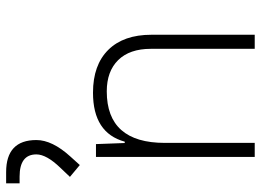

<svg xmlns="http://www.w3.org/2000/svg" viewBox="-132 -718 851 626"><g transform="rotate(-90 293.0 -405.5)"><path d="M446.3 0V-338.9Q446.3 -407.7 409.7 -445.1Q373 -482.4 307.6 -482.4Q139.6 -482.4 139.6 -293V0H93.8V-517.6H135.7L139.2 -423.8H143.6Q171.9 -527.3 303.2 -527.3Q393.6 -527.3 442.9 -477.5Q492.2 -427.7 492.2 -336.9V0ZM67.4 -570.3 28.8 -602.5 58.1 -633.3Q102.1 -678.7 102.1 -711.9Q102.1 -766.6 29.8 -766.6H7.8V-810.5H44.4Q148.9 -810.5 148.9 -711.9Q148.9 -660.2 95.2 -601.1Z"/></g></svg>

Font: Cascadia Code NF ExtraLight
Style: Regular
Weight: 200
Monospace: yes
Designer: Aaron Bell
Foundry: Saja Typeworks
Version: Version 2404.023; ttfautohint (v1.8.4)